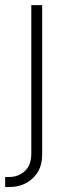

<svg xmlns="http://www.w3.org/2000/svg" viewBox="-58 -536 250 760"><path d="M65.9 -515.6H108.9V76.7Q108.9 134.3 72 169.2Q35.2 204.1 -20 204.1H-37.6V164.6H-22.5Q15.1 164.6 40.5 140.9Q65.9 117.2 65.9 72.8Z"/></svg>

Font: Inter Display ExtraLight
Style: Regular
Weight: 200
Designer: Rasmus Andersson
Foundry: rsms
Version: Version 4.000;git-a52131595